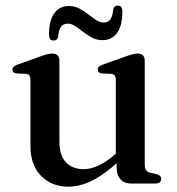

<svg xmlns="http://www.w3.org/2000/svg" viewBox="-20 -672 648 703"><path d="M407 -58.5V-91L404 -93.5V-379Q404 -390.5 400.2 -395.5Q396.5 -400.5 388 -401.5L354 -403Q345.5 -404 341.8 -407.8Q338 -411.5 338 -417Q338 -423.5 342.2 -427.8Q346.5 -432 358 -436L440.5 -465.5Q456 -471 466 -473.5Q476 -476 484 -476Q497 -476 503.5 -469Q510 -462 510 -450V-69.5Q510 -56 515 -49Q520 -42 530 -39.5L552.5 -34.5Q561.5 -32 565.8 -27.8Q570 -23.5 570 -16.5Q570 -9 564.5 -4.5Q559 0 547 0H459.5Q435.5 0 421.2 -15.5Q407 -31 407 -58.5ZM91.5 -136V-379Q91.5 -390.5 87.8 -395.5Q84 -400.5 75.5 -401.5L41.5 -403Q33 -404 29.2 -407.8Q25.5 -411.5 25.5 -417Q25.5 -423.5 29.8 -427.8Q34 -432 45.5 -436L128 -465.5Q144.5 -471.5 154.2 -473.8Q164 -476 171 -476Q184.5 -476 191 -469Q197.5 -462 197.5 -450V-152.5Q197.5 -102.5 221.8 -77.5Q246 -52.5 286.5 -52.5Q311 -52.5 339.8 -65.5Q368.5 -78.5 401 -106.5L423 -124.5L442.5 -105L420.5 -86Q361 -32 316.5 -10.2Q272 11.5 231 11.5Q168.5 11.5 130 -28.5Q91.5 -68.5 91.5 -136ZM355.5 -525Q334.5 -525 317 -534.2Q299.5 -543.5 284.5 -555.2Q269.5 -567 255.5 -576.2Q241.5 -585.5 227.5 -585.5Q211.5 -585.5 203.2 -573.8Q195 -562 193 -538Q190 -523.5 176 -523.5Q159.5 -523.5 159.5 -545.5Q159.5 -597.5 179 -623.8Q198.5 -650 232 -650Q253 -650 270.5 -640.8Q288 -631.5 303 -619.8Q318 -608 332 -598.8Q346 -589.5 360.5 -589.5Q376.5 -589.5 384.5 -601.5Q392.5 -613.5 394.5 -637.5Q397.5 -651.5 411.5 -651.5Q428 -651.5 428 -630Q428 -577.5 408.5 -551.2Q389 -525 355.5 -525Z"/></svg>

Font: Fraunces 11pt
Style: Regular
Weight: 400
Version: Version 1.000;[b76b70a41]